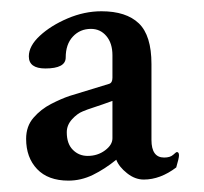

<svg xmlns="http://www.w3.org/2000/svg" viewBox="-20 -563 362 341"><path d="M101.6 -242.2Q65.4 -242.2 45.9 -262.7Q26.4 -283.2 26.4 -316.4Q26.4 -338.9 39.6 -354Q52.7 -369.1 70.8 -378.4Q88.9 -387.7 103.5 -392.6L173.8 -414.1Q179.7 -416 179.7 -424.8V-464.8Q179.7 -486.3 168.9 -499Q158.2 -511.7 141.6 -511.7Q122.1 -511.7 109.4 -498Q96.7 -484.4 96.7 -460.9Q96.7 -441.4 60.5 -441.4Q31.2 -441.4 31.2 -462.9Q31.2 -481.4 50.8 -499.5Q70.3 -517.6 100.1 -530.3Q129.9 -543 160.2 -543Q204.1 -543 226.6 -521.5Q249 -500 249 -449.2V-314.5Q249 -283.2 271.5 -283.2Q282.2 -283.2 287.6 -288.1Q293 -293 293.9 -293Q297.9 -293 297.9 -287.1Q297.9 -282.2 293 -265.6Q264.6 -244.1 235.4 -244.1Q219.7 -244.1 205.6 -255.4Q191.4 -266.6 186.5 -279.3Q166 -262.7 145 -252.4Q124 -242.2 101.6 -242.2ZM135.7 -286.1Q153.3 -286.1 166.5 -295.9Q179.7 -305.7 179.7 -317.4V-383.8Q161.1 -377 147.5 -372.6Q133.8 -368.2 127 -365.2Q117.2 -361.3 107.9 -351.1Q98.6 -340.8 98.6 -328.1Q98.6 -307.6 109.4 -296.9Q120.1 -286.1 135.7 -286.1Z"/></svg>

Font: Crimson Text SemiBold
Style: Regular
Weight: 600
Designer: Sebastian Kosch
Foundry: Sebastian Kosch
Version: Version 1.100; ttfautohint (v1.8.4)